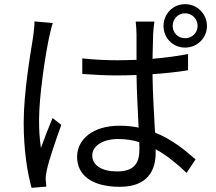

<svg xmlns="http://www.w3.org/2000/svg" viewBox="-20 -861 1040 924"><path d="M146 -758C146 -737 143 -711 140 -687C127 -606 94 -417 94 -271C94 -137 112 -28 132 43L203 37C202 27 201 12 200 3C199 -9 202 -28 205 -41C215 -90 250 -191 275 -260L233 -293C216 -253 193 -194 177 -149C170 -197 168 -236 168 -285C168 -396 197 -592 217 -684C221 -702 228 -734 234 -750ZM651 -143C651 -77 627 -36 543 -36C472 -36 424 -64 424 -113C424 -159 475 -192 549 -192C584 -192 618 -187 650 -177C651 -164 651 -152 651 -143ZM885 -601C833 -591 775 -583 714 -578C715 -624 716 -670 717 -697C718 -717 720 -737 723 -757H633C635 -739 637 -713 637 -696V-573C606 -572 575 -571 544 -571C486 -571 432 -574 376 -580V-505C434 -501 486 -498 542 -498C574 -498 605 -499 637 -500C638 -418 644 -323 647 -247C619 -253 588 -256 555 -256C425 -256 351 -189 351 -106C351 -17 424 38 557 38C691 38 729 -42 729 -124V-143C780 -115 829 -76 878 -29L921 -94C869 -140 806 -191 726 -223C722 -306 715 -405 714 -504C773 -508 831 -514 885 -523ZM871 -677C837 -677 811 -703 811 -736C811 -770 837 -797 871 -797C904 -797 931 -770 931 -736C931 -703 904 -677 871 -677ZM871 -841C812 -841 767 -794 767 -736C767 -678 812 -632 871 -632C929 -632 976 -678 976 -736C976 -794 929 -841 871 -841Z"/></svg>

Font: Squished Noto Sans CJK JP Regular
Style: Regular
Weight: 400
Designer: Ryoko NISHIZUKA (kana & ideographs); Paul D. Hunt (Latin, Greek & Cyrillic); Wenlong ZHANG (bopomofo); Sandoll Communica
Foundry: Adobe Systems Incorporated
Version: Version 1.004;PS 1.004;hotconv 1.0.82;makeotf.lib2.5.63406